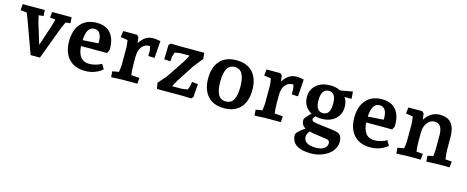

<svg xmlns="http://www.w3.org/2000/svg" viewBox="-38 -1141 4889 2010"><g transform="rotate(15 2406.0 -135.5)"><path d="M89 -420 21 -427 26 -494H265L269 -430L217 -425Q227 -376 234 -352L303 -127L378 -353Q387 -380 398 -426L339 -432L344 -494H556L561 -430L509 -424Q476 -354 464 -319L345 0H244L119 -344Q105 -383 89 -420Z M595 -245Q595 -367 656.5 -436.5Q718 -506 827 -506Q931 -506 982 -442.5Q1033 -379 1029 -264L1010 -228H729Q733 -152 765 -111Q797 -70 858 -70Q896 -70 932.5 -81Q969 -92 991 -106L1022 -53Q993 -27 945 -7Q897 13 834 13Q721 13 658 -56Q595 -125 595 -245ZM898 -303Q899 -308 899 -319Q899 -376 879 -407.5Q859 -439 819 -439Q736 -439 729 -292Z M1113 -57 1183 -70Q1192 -124 1192 -152V-336Q1192 -363 1183 -415L1107 -427L1115 -494H1265L1285 -475L1293 -410Q1319 -452 1354.5 -477.5Q1390 -503 1442 -503Q1468 -503 1518 -493L1505 -307L1437 -310V-363Q1437 -373 1427 -415H1422Q1371 -415 1340 -376.5Q1309 -338 1309 -270V-182Q1309 -125 1316 -71L1406 -64L1401 0H1234Q1216 0 1118 5Z M1884 0H1613L1602 -65L1617 -82Q1640 -107 1662.5 -133Q1685 -159 1690 -168L1813 -352Q1823 -367 1853 -425H1756Q1744 -425 1694 -416Q1679 -375 1678 -366L1674 -316L1606 -320L1611 -477L1631 -497L1664 -496L1724 -494H1993L2000 -429L1919 -327L1799 -142Q1782 -116 1759 -69H1858Q1870 -69 1926 -78Q1935 -101 1943 -124L1949 -166L2014 -160L2004 -17L1985 3Q1928 0 1884 0Z M2102 -247Q2102 -369 2164 -437.5Q2226 -506 2342 -506Q2458 -506 2519.5 -437.5Q2581 -369 2581 -247Q2581 -125 2519.5 -56Q2458 13 2342 13Q2226 13 2164 -56Q2102 -125 2102 -247ZM2451 -247Q2451 -336 2425.5 -384.5Q2400 -433 2342 -433Q2284 -433 2258.5 -384.5Q2233 -336 2233 -247Q2233 -156 2258.5 -108Q2284 -60 2342 -60Q2400 -60 2425.5 -108Q2451 -156 2451 -247Z M2667 -57 2737 -70Q2746 -124 2746 -152V-336Q2746 -363 2737 -415L2661 -427L2669 -494H2819L2839 -475L2847 -410Q2873 -452 2908.5 -477.5Q2944 -503 2996 -503Q3022 -503 3072 -493L3059 -307L2991 -310V-363Q2991 -373 2981 -415H2976Q2925 -415 2894 -376.5Q2863 -338 2863 -270V-182Q2863 -125 2870 -71L2960 -64L2955 0H2788Q2770 0 2672 5Z M3131 91Q3131 75 3156.5 50Q3182 25 3224 -2Q3177 -25 3177 -87Q3177 -106 3244 -169Q3200 -191 3175.5 -231.5Q3151 -272 3151 -325Q3151 -407 3208 -456.5Q3265 -506 3358 -506Q3421 -506 3469 -481L3602 -505L3608 -427H3532Q3561 -386 3561 -327Q3561 -244 3504.5 -194Q3448 -144 3355 -144Q3321 -144 3289 -152Q3268 -128 3268 -117Q3268 -101 3286.5 -93Q3305 -85 3355 -80Q3428 -72 3481.5 -64.5Q3535 -57 3556 -50Q3580 -41 3592.5 -18Q3605 5 3605 41Q3605 94 3570 138.5Q3535 183 3474.5 209Q3414 235 3342 235Q3238 235 3184.5 198.5Q3131 162 3131 91ZM3435 -328Q3435 -447 3358 -447Q3277 -447 3277 -323Q3277 -205 3356 -205Q3396 -205 3415.5 -235Q3435 -265 3435 -328ZM3380 164Q3433 164 3465.5 142.5Q3498 121 3498 85Q3498 68 3489.5 58.5Q3481 49 3462 47L3332 28Q3299 24 3274 16Q3245 50 3245 77Q3245 164 3380 164Z M3686 -245Q3686 -367 3747.5 -436.5Q3809 -506 3918 -506Q4022 -506 4073 -442.5Q4124 -379 4120 -264L4101 -228H3820Q3824 -152 3856 -111Q3888 -70 3949 -70Q3987 -70 4023.5 -81Q4060 -92 4082 -106L4113 -53Q4084 -27 4036 -7Q3988 13 3925 13Q3812 13 3749 -56Q3686 -125 3686 -245ZM3989 -303Q3990 -308 3990 -319Q3990 -376 3970 -407.5Q3950 -439 3910 -439Q3827 -439 3820 -292Z M4204 -57 4274 -70Q4283 -124 4283 -152V-336Q4283 -363 4274 -415L4198 -427L4206 -494H4356L4376 -475L4385 -409Q4447 -506 4545 -506Q4632 -506 4672 -456Q4712 -406 4712 -309V-182Q4712 -138 4721 -70L4791 -64L4785 0H4647Q4627 0 4534 5L4529 -57L4590 -71Q4596 -131 4596 -152V-301Q4596 -355 4576 -388.5Q4556 -422 4510 -422Q4463 -422 4431.5 -379.5Q4400 -337 4400 -269V-182Q4400 -124 4407 -70L4478 -64L4472 0H4325Q4307 0 4209 5Z"/></g></svg>

Font: Andada Pro
Style: Bold
Weight: 700
Designer: Carolina Giovagnoli
Foundry: Huerta Tipografica
Version: Version 3.005; ttfautohint (v1.8.4)